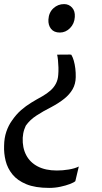

<svg xmlns="http://www.w3.org/2000/svg" viewBox="-29 -769 496 938"><path d="M319.5 -501.5Q326.5 -490 331.5 -472.5Q336.5 -455 339 -434.2Q341.5 -413.5 341 -392Q340.5 -359 325.8 -333.2Q311 -307.5 284.8 -286.5Q258.5 -265.5 222 -246Q180.5 -225 148.8 -204.2Q117 -183.5 97 -155Q93 -147 89.8 -137.2Q86.5 -127.5 84.5 -116.8Q82.5 -106 82 -96Q80 -47.5 98.8 -11.5Q117.5 24.5 155.5 44.2Q193.5 64 249 64Q277 64 306.5 59.2Q336 54.5 356 44.5L339 116Q332 122.5 312.5 130Q293 137.5 266.5 143.2Q240 149 211.5 149Q143.5 149 99.8 131Q56 113 31.8 83Q7.5 53 -1.5 16.5Q-10.5 -20 -9 -57Q-8.5 -95 2 -125.8Q12.5 -156.5 29.5 -180Q50 -210 73.8 -230.8Q97.5 -251.5 123.8 -267.5Q150 -283.5 177.5 -298.5Q201 -312 218 -327.2Q235 -342.5 244.5 -361.2Q254 -380 255.5 -403Q257 -420 256.5 -439.2Q256 -458.5 254.2 -475.8Q252.5 -493 250 -502L313 -502.5ZM336.5 -686Q334.5 -653 313 -631.5Q291.5 -610 263.5 -610Q234.5 -610 220.2 -628.2Q206 -646.5 207.5 -673.5Q209.5 -708 231.8 -728.5Q254 -749 284 -749Q307.5 -749 323 -732Q338.5 -715 336.5 -686Z"/></svg>

Font: Merriweather 24pt Medium
Style: Italic
Weight: 500
Italic angle: -7.8°
Version: Version 2.101